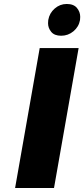

<svg xmlns="http://www.w3.org/2000/svg" viewBox="-20 -947 424 967"><path d="M288 -767Q254 -767 238 -786.5Q222 -806 222 -830Q222 -838 223 -846Q229 -881 255.5 -904Q282 -927 316 -927Q351 -927 367.5 -907Q384 -887 384 -862Q384 -854 383 -846Q377 -812 350 -789.5Q323 -767 288 -767ZM376 -705 252 0H56L180 -705Z"/></svg>

Font: Fz Poppins ExtBd
Style: Italic
Weight: 800
Italic angle: -10°
Designer: Ninad Kale (Devanagari), Jonny Pinhorn (Latin)
Foundry: Indian Type Foundry
Version: Vit hóa bi Vntype.Com & FontZin.Com